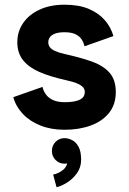

<svg xmlns="http://www.w3.org/2000/svg" viewBox="-20 -540 549 817"><path d="M254.6 -520Q193.8 -520 148.7 -499.1Q103.5 -478.3 78.6 -442.1Q53.7 -406 53.7 -360.1Q53.7 -314.5 77.9 -284.1Q102.1 -253.7 147 -234Q191.9 -214.4 254.6 -200.4Q273.4 -196.3 289.2 -191.7Q304.9 -187 316.5 -181.2Q328.1 -175.3 334.5 -167.2Q340.8 -159.2 340.8 -148.2Q340.8 -133.5 331.5 -124.1Q322.3 -114.7 303.1 -110Q283.9 -105.2 254.6 -105.2Q225.3 -105.2 205.9 -114.1Q186.5 -123 175.7 -137.7Q164.8 -152.3 160.9 -170.2L36.6 -126.5Q47.4 -86.9 77 -55.4Q106.7 -23.9 152.1 -5.9Q197.5 12.2 254.6 12.2Q316.4 12.2 365.7 -5.7Q415 -23.7 443.8 -59.3Q472.7 -95 472.7 -148.2Q472.7 -201.4 445.1 -231.7Q417.5 -262 368.3 -279.1Q319.1 -296.1 254.6 -310.3Q229.7 -315.9 214.5 -322.9Q199.2 -329.8 192.4 -338.9Q185.5 -347.9 185.5 -360.1Q185.5 -372.3 192.5 -382Q199.5 -391.6 214.7 -397.2Q230 -402.8 254.6 -402.8Q283 -402.8 300.3 -394.8Q317.6 -386.7 326.8 -373.2Q335.9 -359.6 339.6 -343L462.6 -386.5Q452.4 -423.3 426.5 -453.6Q400.6 -483.9 358.2 -502Q315.7 -520 254.6 -520ZM200.9 102.3Q200.9 125 216.4 140.7Q231.9 156.5 254.6 156.5Q277.6 156.5 293.1 140.7Q308.6 125 308.6 102.3Q308.6 79.3 292.8 63.6Q277.1 47.9 254.6 47.9Q231.9 47.9 216.4 63.6Q200.9 79.3 200.9 102.3ZM206.1 202.9 220.7 256.6Q240 252.4 264.5 237.4Q289.1 222.4 307.1 197.5Q325.2 172.6 325.2 139.6Q325.2 103.5 313.8 83.6Q302.5 63.7 286.1 55.8Q269.8 47.9 254.6 47.9L255.1 102.3Q255.1 102.3 261.5 116.5Q267.8 130.6 267.8 139.6Q267.8 167 248.3 182.9Q228.8 198.7 206.1 202.9Z"/></svg>

Font: Giphurs
Style: Regular
Weight: 400
Version: Version 2.010